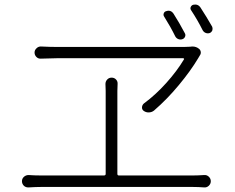

<svg xmlns="http://www.w3.org/2000/svg" viewBox="-20 -857 1040 849"><path d="M918 -739.3Q919.9 -734.4 919.9 -729.5Q919.9 -726.6 918.9 -722.7Q915 -713.9 907.2 -710.9Q898.4 -708 889.6 -711.4Q880.9 -714.8 876 -723.6Q853.5 -768.6 825.2 -811.5Q820.3 -818.4 823.2 -825.7Q826.2 -833 834 -835.9Q838.9 -836.9 843.8 -836.9Q857.4 -836.9 866.2 -824.2Q893.6 -782.2 918 -739.3ZM796.9 -710.9Q801.8 -703.1 798.3 -694.8Q794.9 -686.5 786.1 -683.6Q777.3 -680.7 768.6 -684.1Q759.8 -687.5 754.9 -696.3Q734.4 -738.3 706.1 -783.2Q701.2 -790 704.1 -797.9Q707 -805.7 714.8 -807.6Q720.7 -809.6 725.6 -809.6Q738.3 -809.6 747.1 -796.9Q774.4 -753.9 796.9 -710.9ZM793 -593.8Q794.9 -595.7 793.5 -597.7Q792 -599.6 790 -599.6H233.4Q209 -599.6 161.1 -597.7Q149.4 -596.7 141.1 -605Q132.8 -613.3 132.8 -624.5Q132.8 -635.7 141.6 -643.6Q149.4 -651.4 160.2 -651.4Q160.2 -651.4 161.1 -651.4Q201.2 -649.4 231.4 -649.4H793.9Q807.6 -649.4 820.3 -650.4Q825.2 -651.4 830.1 -651.4Q847.7 -651.4 859.4 -641.6Q866.2 -636.7 867.7 -627.9Q869.1 -619.1 863.3 -611.3Q859.4 -605.5 856.4 -599.6Q823.2 -543.9 771 -481Q718.8 -418 661.1 -368.2Q651.4 -360.4 638.7 -359.9Q626 -359.4 616.2 -366.2Q607.4 -372.1 607.9 -382.3Q608.4 -392.6 616.2 -399.4Q668 -437.5 715.3 -490.2Q762.7 -543 793 -593.8ZM499 -87.9Q499 -81.1 505.9 -81.1H833Q855.5 -81.1 882.8 -83Q894.5 -84 903.3 -75.7Q912.1 -67.4 912.1 -55.7Q912.1 -43.9 903.3 -35.6Q894.5 -27.3 882.8 -28.3Q856.4 -30.3 833 -30.3H161.1Q139.6 -30.3 106.4 -28.3Q105.5 -28.3 104.5 -28.3Q93.8 -28.3 85.9 -35.2Q77.1 -43.9 77.1 -55.7Q77.1 -67.4 85.9 -75.2Q94.7 -83 106.4 -83Q131.8 -81.1 161.1 -81.1H439.5Q447.3 -81.1 447.3 -87.9V-455.1Q447.3 -474.6 446.3 -485.4Q446.3 -497.1 454.1 -505.4Q461.9 -513.7 473.6 -513.7Q485.4 -513.7 493.2 -505.4Q501 -497.1 500 -485.4Q499 -471.7 499 -455.1Z"/></svg>

Font: Gen Jyuu Gothic Light
Style: Regular
Weight: 200
Designer: [Source Han Sans]
Ryoko NISHIZUKA  (kana & ideographs); Paul D. Hunt (Latin, Greek & Cyrillic); Wenlong ZHANG  (bopomofo
Version: Version 1.002.20150607